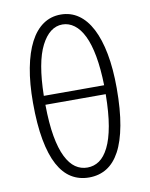

<svg xmlns="http://www.w3.org/2000/svg" viewBox="-90 -874 744 953"><g transform="rotate(-10 282.0 -397.5)"><path d="M130 -380Q131 -286 142.5 -221Q154 -156 174.5 -115Q195 -74 222 -55.5Q249 -37 282 -37Q315 -37 342 -55.5Q369 -74 389.5 -115Q410 -156 421.5 -221Q433 -286 434 -380ZM434 -425Q432 -509 420.5 -572Q409 -635 389 -676Q369 -717 341.5 -737.5Q314 -758 282 -758Q217 -758 175 -676Q133 -594 130 -425ZM282 -808Q332 -808 371 -781Q410 -754 437 -702Q464 -650 478.5 -574Q493 -498 493 -400Q493 -292 478.5 -213.5Q464 -135 437 -85Q410 -35 371 -11Q332 13 282 13Q232 13 193 -11Q154 -35 127 -85Q100 -135 85.5 -213.5Q71 -292 71 -400Q71 -498 85.5 -574Q100 -650 127 -702Q154 -754 193 -781Q232 -808 282 -808Z"/></g></svg>

Font: SpoqaHanSansJP-Light
Style: Regular
Weight: 300
Designer: [Source Han Sans]
Ryoko NISHIZUKA  (kana & ideographs); Paul D. Hunt (Latin, Greek & Cyrillic); Wenlong ZHANG  (bopomofo
Foundry: Spoqa (http://bi.spoqa.com)
Version: Version 1.002.20150607